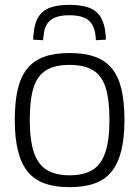

<svg xmlns="http://www.w3.org/2000/svg" viewBox="-20 -763 575 793"><path d="M41 -268Q41 -341 53 -393Q65 -445 91.5 -478.5Q118 -512 161 -528Q204 -544 267 -544Q330 -544 373.5 -528Q417 -512 443.5 -478.5Q470 -445 482 -393Q494 -341 494 -268Q494 -194 481 -141Q468 -88 441 -54.5Q414 -21 371 -5.5Q328 10 267 10Q207 10 164 -5.5Q121 -21 94 -54.5Q67 -88 54 -141Q41 -194 41 -268ZM103 -268Q103 -184 120 -133.5Q137 -83 173.5 -61Q210 -39 267 -39Q326 -39 362 -61Q398 -83 415 -133.5Q432 -184 432 -268Q432 -351 416.5 -400.5Q401 -450 365 -472.5Q329 -495 267 -495Q206 -495 170 -472.5Q134 -450 118.5 -400.5Q103 -351 103 -268ZM267 -743Q312 -743 344 -732.5Q376 -722 394 -695Q412 -668 416 -622Q417 -617 417 -611Q417 -605 417 -599L376 -597Q376 -601 375.5 -605.5Q375 -610 375 -613Q372 -644 359.5 -663.5Q347 -683 324 -691.5Q301 -700 267 -700Q232 -700 209.5 -691.5Q187 -683 174.5 -664Q162 -645 160 -614Q159 -610 158.5 -605.5Q158 -601 158 -597L117 -599Q117 -605 117.5 -611.5Q118 -618 119 -623Q122 -668 139.5 -694.5Q157 -721 188.5 -732Q220 -743 267 -743Z"/></svg>

Font: Georama ExtraCondensed Thin Light
Style: Regular
Weight: 300
Version: Version 1.001